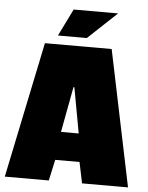

<svg xmlns="http://www.w3.org/2000/svg" viewBox="-55 -830 673 874"><g transform="rotate(5 281.5 -392.5)"><path d="M563 0H353L333 -96H222L201 0H0L129 -621H434ZM318 -225 280 -433H276L237 -225ZM449 -785 317 -661H185L246 -785Z"/></g></svg>

Font: Passion One
Style: Bold
Weight: 700
Designer: Alejandro Lo Celso
Foundry: Fontstage
Version: Version 1.002